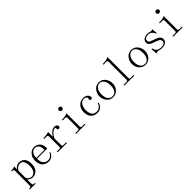

<svg xmlns="http://www.w3.org/2000/svg" viewBox="406 -2387 4189 4189"><g transform="rotate(-45 2500.0 -293.0)"><path d="M189.5 105.5H216.8V128.9H37.1V105.5H60.5Q80.1 105.5 87.9 97.7Q95.7 89.8 95.7 70.3V-390.6Q95.7 -406.2 87.9 -416Q80.1 -425.8 60.5 -425.8H37.1V-449.2H72.3Q91.8 -449.2 109.4 -453.1Q127 -457 142.6 -468.8H150.4V-378.9Q177.7 -418 210.9 -437.5Q244.1 -457 283.2 -457Q361.3 -457 412.1 -404.3Q462.9 -351.6 462.9 -238.3Q462.9 -128.9 408.2 -70.3Q353.5 -11.7 279.3 -11.7Q236.3 -11.7 207 -25.4Q177.7 -39.1 150.4 -66.4V70.3Q150.4 89.8 162.1 97.7Q173.8 105.5 189.5 105.5ZM150.4 -117.2Q169.9 -78.1 199.2 -58.6Q228.5 -39.1 267.6 -39.1Q322.3 -39.1 361.3 -87.9Q400.4 -136.7 400.4 -238.3Q400.4 -332 371.1 -378.9Q341.8 -425.8 283.2 -425.8Q248 -425.8 212.9 -404.3Q177.7 -382.8 150.4 -335.9Z M873 -257.8Q877 -343.8 843.8 -388.7Q810.5 -433.6 755.9 -433.6Q697.3 -433.6 660.2 -386.7Q623 -339.8 623 -257.8ZM623 -234.4Q623 -128.9 664.1 -84Q705.1 -39.1 771.5 -39.1Q822.3 -39.1 857.4 -68.4Q892.6 -97.7 908.2 -140.6L927.7 -132.8Q916 -89.8 875 -48.8Q834 -7.8 763.7 -7.8Q673.8 -7.8 617.2 -66.4Q560.5 -125 560.5 -234.4Q560.5 -332 617.2 -396.5Q673.8 -460.9 755.9 -460.9Q830.1 -460.9 884.8 -410.2Q939.5 -359.4 939.5 -234.4Z M1205.1 -332Q1244.1 -394.5 1289.1 -427.7Q1334 -460.9 1380.9 -460.9Q1419.9 -460.9 1441.4 -443.4Q1462.9 -425.8 1462.9 -402.3Q1462.9 -382.8 1453.1 -371.1Q1443.4 -359.4 1423.8 -359.4Q1404.3 -359.4 1394.5 -371.1Q1384.8 -382.8 1388.7 -402.3Q1388.7 -414.1 1384.8 -421.9Q1380.9 -429.7 1361.3 -429.7Q1330.1 -429.7 1285.2 -390.6Q1240.2 -351.6 1205.1 -281.2V-70.3Q1205.1 -54.7 1214.8 -46.9Q1224.6 -39.1 1240.2 -39.1H1326.2V-15.6H1037.1V-39.1H1115.2Q1134.8 -39.1 1142.6 -46.9Q1150.4 -54.7 1150.4 -70.3V-394.5Q1150.4 -410.2 1142.1 -419.9Q1133.8 -429.7 1113.3 -429.7H1037.1V-453.1H1068.4Q1096.7 -453.1 1134.8 -459Q1172.9 -464.8 1192.4 -472.7H1205.1Z M1722.7 -394.5Q1722.7 -410.2 1714.8 -419.9Q1707 -429.7 1687.5 -429.7H1605.5V-453.1H1644.5Q1679.7 -453.1 1710.9 -459Q1742.2 -464.8 1769.5 -480.5H1777.3V-70.3Q1777.3 -54.7 1787.1 -46.9Q1796.9 -39.1 1812.5 -39.1H1894.5V-15.6H1605.5V-39.1H1687.5Q1707 -39.1 1714.8 -46.9Q1722.7 -54.7 1722.7 -70.3ZM1753.9 -691.4Q1773.4 -691.4 1789.1 -677.7Q1804.7 -664.1 1804.7 -644.5Q1804.7 -625 1789.1 -609.4Q1773.4 -593.8 1753.9 -593.8Q1734.4 -593.8 1718.8 -609.4Q1703.1 -625 1703.1 -644.5Q1703.1 -664.1 1718.8 -677.7Q1734.4 -691.4 1753.9 -691.4Z M2337.9 -347.7Q2337.9 -359.4 2339.8 -363.3Q2341.8 -367.2 2345.7 -378.9Q2349.6 -394.5 2330.1 -416Q2310.5 -437.5 2263.7 -437.5Q2205.1 -437.5 2164.1 -380.9Q2123 -324.2 2123 -230.5Q2123 -144.5 2158.2 -91.8Q2193.4 -39.1 2275.4 -39.1Q2330.1 -39.1 2367.2 -74.2Q2404.3 -109.4 2419.9 -156.2L2439.5 -148.4Q2423.8 -89.8 2380.9 -48.8Q2337.9 -7.8 2263.7 -7.8Q2169.9 -7.8 2115.2 -66.4Q2060.5 -125 2060.5 -234.4Q2060.5 -332 2119.1 -396.5Q2177.7 -460.9 2271.5 -460.9Q2337.9 -460.9 2375 -425.8Q2412.1 -390.6 2412.1 -355.5Q2412.1 -332 2402.3 -322.3Q2392.6 -312.5 2373 -312.5Q2357.4 -312.5 2347.7 -322.3Q2337.9 -332 2337.9 -347.7Z M2953.1 -234.4Q2953.1 -136.7 2894.5 -72.3Q2835.9 -7.8 2750 -7.8Q2660.2 -7.8 2603.5 -74.2Q2546.9 -140.6 2546.9 -234.4Q2546.9 -320.3 2603.5 -390.6Q2660.2 -460.9 2750 -460.9Q2843.8 -460.9 2898.4 -390.6Q2953.1 -320.3 2953.1 -234.4ZM2609.4 -230.5Q2609.4 -128.9 2650.4 -80.1Q2691.4 -31.2 2750 -31.2Q2816.4 -31.2 2853.5 -84Q2890.6 -136.7 2890.6 -230.5Q2890.6 -332 2849.6 -384.8Q2808.6 -437.5 2750 -437.5Q2695.3 -437.5 2652.3 -384.8Q2609.4 -332 2609.4 -230.5Z M3140.6 -683.6Q3176.8 -683.6 3209 -691.4Q3241.2 -699.2 3268.6 -714.8H3277.3V-70.3Q3277.3 -54.7 3287.1 -46.9Q3296.9 -39.1 3312.5 -39.1H3402.3V-15.6H3097.7V-39.1H3187.5Q3207 -39.1 3214.8 -46.9Q3222.7 -54.7 3222.7 -70.3V-628.9Q3222.7 -644.5 3214.4 -652.3Q3206.1 -660.2 3185.5 -660.2H3097.7V-683.6Z M3953.1 -234.4Q3953.1 -136.7 3894.5 -72.3Q3835.9 -7.8 3750 -7.8Q3660.2 -7.8 3603.5 -74.2Q3546.9 -140.6 3546.9 -234.4Q3546.9 -320.3 3603.5 -390.6Q3660.2 -460.9 3750 -460.9Q3843.8 -460.9 3898.4 -390.6Q3953.1 -320.3 3953.1 -234.4ZM3609.4 -230.5Q3609.4 -128.9 3650.4 -80.1Q3691.4 -31.2 3750 -31.2Q3816.4 -31.2 3853.5 -84Q3890.6 -136.7 3890.6 -230.5Q3890.6 -332 3849.6 -384.8Q3808.6 -437.5 3750 -437.5Q3695.3 -437.5 3652.3 -384.8Q3609.4 -332 3609.4 -230.5Z M4093.8 -339.8Q4093.8 -398.4 4138.7 -429.7Q4183.6 -460.9 4246.1 -460.9Q4281.2 -460.9 4312.5 -451.2Q4343.8 -441.4 4355.5 -441.4Q4367.2 -441.4 4375 -445.3Q4382.8 -449.2 4394.5 -460.9L4410.2 -332L4386.7 -328.1Q4371.1 -378.9 4334 -408.2Q4296.9 -437.5 4250 -437.5Q4199.2 -437.5 4169.9 -418Q4140.6 -398.4 4140.6 -363.3Q4140.6 -332 4154.3 -314.5Q4168 -296.9 4203.1 -289.1Q4230.5 -277.3 4271.5 -263.7Q4312.5 -250 4347.7 -234.4Q4378.9 -218.8 4400.4 -193.4Q4421.9 -168 4421.9 -136.7Q4421.9 -78.1 4380.9 -44.9Q4339.8 -11.7 4261.7 -11.7Q4210.9 -11.7 4185.5 -21.5Q4160.2 -31.2 4144.5 -31.2Q4132.8 -31.2 4119.1 -25.4Q4105.5 -19.5 4089.8 -11.7L4078.1 -156.2L4101.6 -160.2Q4113.3 -97.7 4152.3 -66.4Q4191.4 -35.2 4261.7 -35.2Q4316.4 -35.2 4345.7 -54.7Q4375 -74.2 4375 -113.3Q4375 -140.6 4359.4 -158.2Q4343.8 -175.8 4328.1 -183.6Q4289.1 -199.2 4242.2 -216.8Q4195.3 -234.4 4160.2 -250Q4125 -265.6 4109.4 -289.1Q4093.8 -312.5 4093.8 -339.8Z M4722.7 -394.5Q4722.7 -410.2 4714.8 -419.9Q4707 -429.7 4687.5 -429.7H4605.5V-453.1H4644.5Q4679.7 -453.1 4710.9 -459Q4742.2 -464.8 4769.5 -480.5H4777.3V-70.3Q4777.3 -54.7 4787.1 -46.9Q4796.9 -39.1 4812.5 -39.1H4894.5V-15.6H4605.5V-39.1H4687.5Q4707 -39.1 4714.8 -46.9Q4722.7 -54.7 4722.7 -70.3ZM4753.9 -691.4Q4773.4 -691.4 4789.1 -677.7Q4804.7 -664.1 4804.7 -644.5Q4804.7 -625 4789.1 -609.4Q4773.4 -593.8 4753.9 -593.8Q4734.4 -593.8 4718.8 -609.4Q4703.1 -625 4703.1 -644.5Q4703.1 -664.1 4718.8 -677.7Q4734.4 -691.4 4753.9 -691.4Z"/></g></svg>

Font: BabelStone Khitan Small Seal
Style: Regular
Weight: 400
Designer: Andrew West
Foundry: BabelStone
Version: Version 13.000